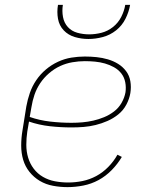

<svg xmlns="http://www.w3.org/2000/svg" viewBox="-20 -760 640 788"><path d="M257 8Q227 8 197.5 2.5Q168 -3 143.5 -17.5Q119 -32 101 -54.5Q83 -77 75 -104.5Q67 -132 67 -162.5Q67 -193 72 -223L88 -323Q93 -351 102.5 -378.5Q112 -406 128.5 -430.5Q145 -455 168 -474.5Q191 -494 218 -506.5Q245 -519 273 -523.5Q301 -528 328 -528Q353 -528 376.5 -525.5Q400 -523 422.5 -516.5Q445 -510 464.5 -498Q484 -486 497.5 -468Q511 -450 515 -426.5Q519 -403 515 -378Q511 -354 498.5 -330.5Q486 -307 465.5 -290.5Q445 -274 421 -263.5Q397 -253 372.5 -247Q348 -241 323.5 -239Q299 -237 274 -237Q229 -237 184.5 -242Q140 -247 99 -261L92 -220Q88 -193 88 -165.5Q88 -138 95.5 -113Q103 -88 118.5 -67.5Q134 -47 156.5 -34Q179 -21 205.5 -16Q232 -11 260 -11Q289 -11 318.5 -17Q348 -23 375 -37.5Q402 -52 424.5 -75Q447 -98 462 -125L480 -116Q463 -87 438.5 -62Q414 -37 384.5 -21Q355 -5 322 1.5Q289 8 257 8ZM274 -256Q296 -256 318.5 -258Q341 -260 363 -265Q385 -270 407 -279Q429 -288 448 -302.5Q467 -317 479 -338Q491 -359 495 -381Q498 -402 494 -422.5Q490 -443 478 -458.5Q466 -474 448 -484Q430 -494 410.5 -499.5Q391 -505 370.5 -507Q350 -509 328 -509Q303 -509 277 -504.5Q251 -500 227 -489Q203 -478 181.5 -459.5Q160 -441 145 -418.5Q130 -396 121.5 -371Q113 -346 109 -320L102 -280Q142 -266 186 -261Q230 -256 274 -256ZM343 -600Q314 -600 287 -608Q260 -616 241.5 -635.5Q223 -655 218 -683Q213 -711 218 -740H238Q234 -715 238.5 -690.5Q243 -666 258.5 -649Q274 -632 297.5 -625.5Q321 -619 346 -619Q371 -619 396.5 -625.5Q422 -632 443.5 -649Q465 -666 477.5 -690.5Q490 -715 494 -740H514Q509 -711 495 -683Q481 -655 456.5 -635.5Q432 -616 402 -608Q372 -600 343 -600Z"/></svg>

Font: Iosevka Thin Extended
Style: Italic
Weight: 100
Width: 7
Italic angle: -9°
Monospace: yes
Designer: Belleve Invis
Foundry: Belleve Invis
Version: Version 32.5.0; ttfautohint (v1.8.4)